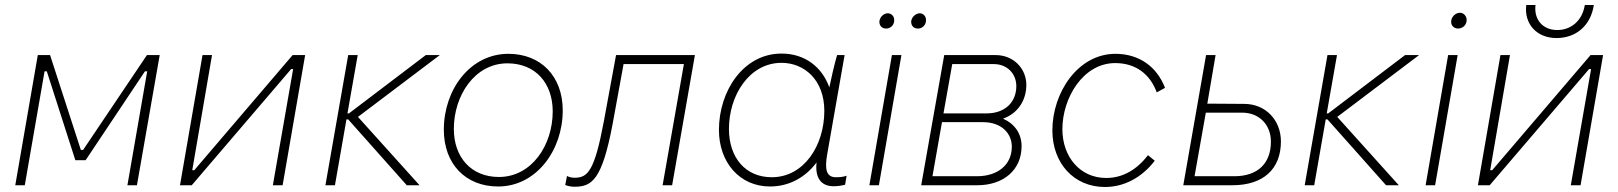

<svg xmlns="http://www.w3.org/2000/svg" viewBox="-20 -740 6465 767"><path d="M41 0H79L158 -455H167L281 -100H322L559 -455H568L489 0H527L618 -520H567L312 -141H303L180 -520H131Z M699 0H746L1143 -464H1151L1070 0H1109L1199 -520H1149L756 -60H748L827 -520H789Z M1280 0H1318L1364 -263H1371L1605 0H1656L1410 -273L1737 -520H1681L1374 -287H1368L1409 -520H1371Z M1970 5C2122 5 2228 -139 2228 -299C2228 -436 2140 -525 2011 -525C1858 -525 1753 -382 1753 -222C1753 -85 1840 5 1970 5ZM1973 -33C1862 -33 1793 -112 1793 -225C1793 -359 1877 -487 2007 -487C2119 -487 2188 -408 2188 -295C2188 -160 2104 -33 1973 -33Z M2275 6C2345 6 2385 -22 2427 -243L2471 -484H2712L2627 0H2665L2756 -520H2441L2392 -254C2355 -57 2328 -30 2276 -30C2265 -30 2254 -32 2245 -37L2238 -1C2248 3 2261 6 2275 6Z M3310 4C3326 4 3339 2 3356 -2L3362 -38C3347 -33 3336 -32 3319 -32C3279 -32 3275 -67 3284 -121L3354 -520H3324C3313 -483 3300 -424 3293 -391C3264 -472 3196 -526 3102 -526C2950 -526 2852 -377 2852 -221C2852 -91 2935 5 3056 5C3133 5 3198 -32 3242 -91C3235 -27 3262 4 3310 4ZM3102 -489C3192 -489 3273 -422 3273 -297C3273 -159 3192 -32 3063 -32C2958 -32 2892 -110 2892 -225C2892 -360 2974 -489 3102 -489Z M3453 0H3491L3581 -520H3543ZM3646 -626C3662 -625 3678 -638 3679 -656C3681 -672 3671 -686 3655 -687C3638 -687 3622 -672 3620 -655C3619 -639 3629 -626 3646 -626ZM3519 -626C3535 -625 3551 -638 3552 -656C3554 -672 3544 -686 3527 -687C3510 -687 3495 -672 3493 -655C3492 -639 3502 -626 3519 -626Z M3660 0H3884C3990 0 4061 -62 4061 -156C4061 -206 4034 -245 3987 -266C4046 -287 4080 -339 4080 -401C4080 -465 4030 -520 3957 -520H3752ZM3705 -36 3743 -252H3907C3981 -252 4022 -207 4022 -154C4022 -81 3965 -36 3883 -36ZM3749 -287 3784 -484H3950C4004 -484 4040 -445 4040 -396C4040 -332 3995 -287 3921 -287Z M4394 7C4470 7 4541 -30 4593 -98L4566 -120C4522 -63 4466 -29 4399 -29C4295 -29 4224 -113 4224 -224C4224 -349 4307 -488 4435 -488C4517 -488 4574 -444 4601 -371L4634 -389C4602 -473 4531 -525 4436 -525C4286 -525 4184 -370 4184 -219C4184 -89 4269 7 4394 7Z M4707 0H4903C5026 0 5097 -64 5097 -175C5097 -259 5037 -325 4950 -325L4803 -326L4836 -520H4798ZM4752 -36 4797 -290H4942C5010 -290 5057 -242 5057 -174C5057 -87 5004 -36 4911 -36Z M5192 0H5230L5276 -263H5283L5517 0H5568L5322 -273L5649 -520H5593L5286 -287H5280L5321 -520H5283Z M5675 0H5713L5803 -520H5765ZM5805 -626C5823 -626 5839 -640 5839 -660C5839 -675 5828 -689 5812 -689C5794 -689 5777 -672 5777 -653C5777 -638 5788 -626 5805 -626Z M5884 0H5931L6328 -464H6336L6255 0H6294L6384 -520H6334L5941 -60H5933L6012 -520H5974ZM6198 -588C6276 -588 6335 -638 6347 -720H6311C6301 -657 6256 -620 6201 -620C6143 -620 6107 -662 6114 -720H6077C6068 -643 6120 -588 6198 -588Z"/></svg>

Font: Fixel Text 20240404 ExtraLight
Style: Italic
Weight: 200
Width: 4
Italic angle: -10°
Designer: AlfaBravo + MacPaw
Foundry: Kyrylo Tkachov, Marchela Mozhyna, Serhii Makarenko, Maria Weinstein, Zakhar Kryvoshyya
Version: Version 1.211;Glyphs 3.2 (3225)